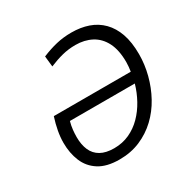

<svg xmlns="http://www.w3.org/2000/svg" viewBox="-161 -864 1029 1035"><g transform="rotate(-30 354.0 -346.5)"><path d="M296 15Q217 15 169 -15.5Q121 -46 99.5 -98Q78 -150 78 -214Q78 -249 85 -287Q92 -325 105 -365H584Q586 -379 587.5 -393.5Q589 -408 589 -422Q589 -497 564.5 -545Q540 -593 496.5 -616Q453 -639 397 -639Q354 -639 314.5 -629Q275 -619 232 -601L225 -667Q273 -687 317.5 -697.5Q362 -708 411 -708Q469 -708 516.5 -691.5Q564 -675 598.5 -640Q633 -605 651.5 -552Q670 -499 670 -425Q670 -361 653.5 -297.5Q637 -234 606 -177.5Q575 -121 529.5 -78Q484 -35 425.5 -10Q367 15 296 15ZM301 -52Q353 -52 396.5 -72Q440 -92 474 -126.5Q508 -161 532.5 -205.5Q557 -250 571 -299H167Q160 -274 157.5 -250Q155 -226 155 -205Q155 -158 170 -123.5Q185 -89 217.5 -70.5Q250 -52 301 -52Z"/></g></svg>

Font: Ubuntu Sans
Style: Italic
Weight: 400
Italic angle: -13.5°
Designer: Dalton Maag Ltd
Foundry: Dalton Maag Ltd
Version: Version 1.006